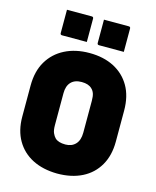

<svg xmlns="http://www.w3.org/2000/svg" viewBox="-137 -1025 923 1138"><g transform="rotate(15 325.0 -456.5)"><path d="M326 -720Q413 -720 477 -687Q541 -654 576.5 -592.5Q612 -531 612 -443V-253Q612 -168 576.5 -106.5Q541 -45 476.5 -12.5Q412 20 324 20Q237 19 173 -13.5Q109 -46 73.5 -107Q38 -168 38 -253V-443Q38 -531 74.5 -592.5Q111 -654 176 -687Q241 -720 326 -720ZM238 -254Q238 -223 245.5 -206Q253 -189 263 -179Q283 -159 327 -159Q366 -159 389 -183.5Q412 -208 412 -254V-450Q412 -477 406.5 -493.5Q401 -510 389 -521Q368 -542 326 -542Q283 -542 260.5 -518Q238 -494 238 -450ZM130 -933H282Q293 -933 293 -922V-779H141Q130 -779 130 -790ZM357 -933H509Q520 -933 520 -922V-779H368Q357 -779 357 -790Z"/></g></svg>

Font: Recursive Sn Lnr St Blk
Style: Regular
Weight: 900
Version: Version 1.079;hotconv 1.0.112;makeotfexe 2.5.65598; ttfautoh